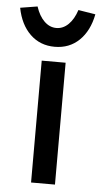

<svg xmlns="http://www.w3.org/2000/svg" viewBox="-96 -789 432 824"><g transform="rotate(5 120.0 -377.5)"><path d="M70 -525H173V0H70ZM-42 -743 32 -755Q45 -715 68 -692.5Q91 -670 120 -670Q149 -670 172 -692.5Q195 -715 208 -755L282 -743Q268 -671 225.5 -630Q183 -589 120 -589Q57 -589 14.5 -630Q-28 -671 -42 -743Z"/></g></svg>

Font: Easer Grotesk Variable
Style: Regular
Weight: 400
Designer: Boardeaser, Bonnie Shaver-Troup, Thomas Jockin
Foundry: Lexend
Version: Version 1.001;Glyphs 3.1.2 (3151)